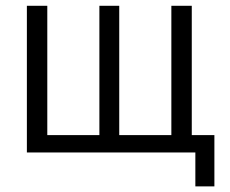

<svg xmlns="http://www.w3.org/2000/svg" viewBox="-20 -540 813 680"><path d="M147.5 -519.5V-61.5H332V-519.5H402.3V-61.5H586.9V-519.5H659.2V-61.5H739.3V120.1H671.9V0H75.2V-519.5Z"/></svg>

Font: Mgen+ 1c regular
Style: Regular
Weight: 400
Designer: [Source Han Sans]
Ryoko NISHIZUKA  (kana & ideographs); Paul D. Hunt (Latin, Greek & Cyrillic); Wenlong ZHANG  (bopomofo
Version: Version 1.059.20150602